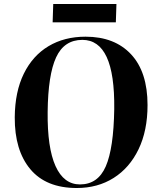

<svg xmlns="http://www.w3.org/2000/svg" viewBox="-20 -929 795 963"><path d="M54 -341Q55 -469 99.5 -559.5Q144 -650 223.5 -697.5Q303 -745 409 -745Q555 -745 637.5 -656.5Q720 -568 720 -402Q720 -274 675 -180.5Q630 -87 550 -36.5Q470 14 365 14Q211 14 132 -80.5Q53 -175 54 -341ZM219 -368Q217 -188 258.5 -96Q300 -4 381 -4Q471 -4 510.5 -94.5Q550 -185 553 -382Q555 -557 515 -643Q475 -729 393 -729Q302 -729 261.5 -641.5Q221 -554 219 -368ZM247 -909H564L561 -817H244Z"/></svg>

Font: Literata 72pt
Style: Bold Italic
Weight: 700
Italic angle: -2°
Designer: Latin by Veronika Burian and Jose Scaglione. Greek by Irene Vlachou. Cyrillic by Vera Evstafieva
Foundry: TypeTogether
Version: Version 3.002